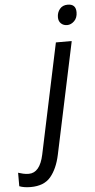

<svg xmlns="http://www.w3.org/2000/svg" viewBox="-189 -773 522 1050"><g transform="rotate(-5 71.5 -248.0)"><path d="M212 -625Q192 -625 178.5 -637.5Q165 -650 165 -672Q165 -698 180.5 -717Q196 -736 224 -736Q269 -736 269 -691Q269 -660 251 -642.5Q233 -625 212 -625ZM-64 240Q-101 240 -126 230V156Q-114 160 -99 163.5Q-84 167 -68 167Q-7 167 14 69L142 -536H229L99 77Q83 152 46.5 196Q10 240 -64 240Z"/></g></svg>

Font: BC Sans
Style: Italic
Weight: 400
Italic angle: -12°
Designer: Monotype Design Team
Designer: Province of B.C.
Foundry: Monotype Imaging Inc.
Version: Version 2.000;GOOG;noto-source:20170915:90ef993387c0